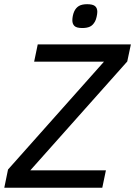

<svg xmlns="http://www.w3.org/2000/svg" viewBox="-30 -885 637 905"><path d="M-9.8 0 7.8 -85.9 460 -594.2H130.9L147.9 -675.8H586.9L569.8 -595.2L112.8 -82H469.2L452.1 0ZM428.7 -829.1Q428.7 -824.2 427.7 -817.9Q426.8 -811.5 425.3 -805.2Q423.8 -798.8 421.9 -793.2Q419.9 -787.6 418 -784.2Q408.2 -766.1 394 -759.5Q379.9 -752.9 357.9 -752.9Q330.6 -752.9 320.8 -762.7Q311 -772.5 311 -789.1Q311 -798.8 313.2 -810.1Q315.4 -821.3 319.8 -831.1Q327.6 -848.1 341.8 -856.7Q356 -865.2 380.9 -865.2Q407.2 -865.2 418 -856.2Q428.7 -847.2 428.7 -829.1Z"/></svg>

Font: Lorenzo Sans
Style: Italic
Weight: 400
Italic angle: -12°
Foundry: Intel Corporation
Version: Version 1.00; ttfautohint (v1.5)